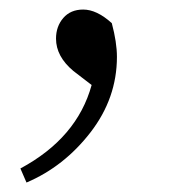

<svg xmlns="http://www.w3.org/2000/svg" viewBox="-20 -141 365 400"><path d="M170.9 36.1 132.8 6.8Q96.7 -23.4 96.7 -60.5Q96.7 -85.9 111.8 -103.5Q127 -121.1 153.3 -121.1Q181.6 -121.1 212.9 -92.8Q223.6 -52.7 223.6 -22.5Q223.6 63.5 168.5 134.8Q113.3 206.1 35.2 239.3L22.5 210Q140.6 146.5 170.9 36.1Z"/></svg>

Font: Bpmf Zihi Serif Regular
Style: Regular
Weight: 400
Foundry: But Ko
Version: Version 1.320